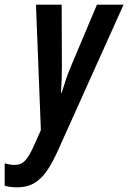

<svg xmlns="http://www.w3.org/2000/svg" viewBox="-91 -562 549 822"><path d="M-19 240Q-48 240 -71 233V137Q-49 144 -29 144Q0 144 17 125Q34 106 50 71L84 -5L63 -542H173L174 -276Q174 -249 173 -221Q172 -193 170 -165H173Q182 -194 191.5 -222Q201 -250 209 -269L324 -542H438L155 87Q134 133 111.5 167Q89 201 58 220.5Q27 240 -19 240Z"/></svg>

Font: Noto Sans ExtraCondensed SemiBold
Style: Italic
Weight: 600
Width: 2
Italic angle: -12°
Designer: Monotype Design Team
Foundry: Monotype Imaging Inc.
Version: Version 2.013; ttfautohint (v1.8.4.7-5d5b)